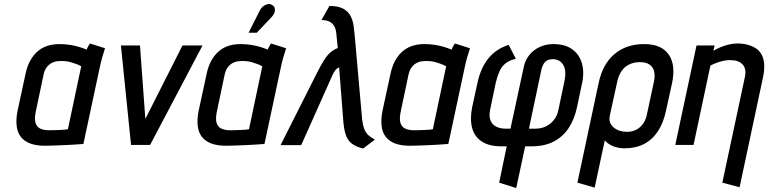

<svg xmlns="http://www.w3.org/2000/svg" viewBox="-20 -730 3869 967"><path d="M509 -487 433 -511Q426 -501 421 -490.5Q416 -480 416 -480Q403 -486 382.5 -492.5Q362 -499 335.5 -503.5Q309 -508 280 -508Q250 -508 223.5 -500.5Q197 -493 174.5 -475.5Q152 -458 134.5 -428.5Q117 -399 108 -355L68 -170Q60 -128 64 -95Q68 -62 85.5 -40Q103 -18 133 -7Q163 4 206 4Q226 4 251.5 3Q277 2 303 1Q329 0 351 -1.5Q373 -3 386.5 -4Q400 -5 400 -5L483 -393Q488 -417 495 -441.5Q502 -466 509 -487ZM160 -167 199 -352Q204 -377 215.5 -391.5Q227 -406 240.5 -413Q254 -420 267 -421.5Q280 -423 290 -423Q301 -423 313 -421.5Q325 -420 338.5 -416Q352 -412 364.5 -407.5Q377 -403 389 -396L322 -79Q316 -78 306 -77Q296 -76 283.5 -75.5Q271 -75 257 -74.5Q243 -74 228 -74Q199 -74 181.5 -83Q164 -92 158.5 -112.5Q153 -133 160 -167Z M589 -501 640 0H736L1000 -501H899L712 -131L685 -501Z M1421 -487 1345 -511Q1338 -501 1333 -490.5Q1328 -480 1328 -480Q1315 -486 1294.5 -492.5Q1274 -499 1247.5 -503.5Q1221 -508 1192 -508Q1162 -508 1135.5 -500.5Q1109 -493 1086.5 -475.5Q1064 -458 1046.5 -428.5Q1029 -399 1020 -355L980 -170Q972 -128 976 -95Q980 -62 997.5 -40Q1015 -18 1045 -7Q1075 4 1118 4Q1138 4 1163.5 3Q1189 2 1215 1Q1241 0 1263 -1.5Q1285 -3 1298.5 -4Q1312 -5 1312 -5L1395 -393Q1400 -417 1407 -441.5Q1414 -466 1421 -487ZM1072 -167 1111 -352Q1116 -377 1127.5 -391.5Q1139 -406 1152.5 -413Q1166 -420 1179 -421.5Q1192 -423 1202 -423Q1213 -423 1225 -421.5Q1237 -420 1250.5 -416Q1264 -412 1276.5 -407.5Q1289 -403 1301 -396L1234 -79Q1228 -78 1218 -77Q1208 -76 1195.5 -75.5Q1183 -75 1169 -74.5Q1155 -74 1140 -74Q1111 -74 1093.5 -83Q1076 -92 1070.5 -112.5Q1065 -133 1072 -167ZM1346 -642Q1357 -653 1361.5 -664.5Q1366 -676 1364 -687Q1362 -698 1352 -704Q1340 -712 1327.5 -709Q1315 -706 1305 -698Q1295 -690 1289 -678L1232 -565H1273Z M1804 -127 1766 -556Q1764 -578 1760.5 -602.5Q1757 -627 1745.5 -649.5Q1734 -672 1709 -686Q1684 -700 1639 -700L1599 -629Q1623 -629 1638.5 -621.5Q1654 -614 1663 -599Q1672 -584 1674 -560L1681 -488Q1660 -480 1643.5 -465.5Q1627 -451 1611 -425.5Q1595 -400 1575 -360L1393 1H1497L1656 -355Q1662 -367 1667.5 -374.5Q1673 -382 1678.5 -385.5Q1684 -389 1688 -391L1708 -133Q1711 -84 1720.5 -54Q1730 -24 1751 -7.5Q1772 9 1809 18L1868 -27Q1847 -38 1834 -50.5Q1821 -63 1814 -82Q1807 -101 1804 -127Z M2347 -487 2271 -511Q2264 -501 2259 -490.5Q2254 -480 2254 -480Q2241 -486 2220.5 -492.5Q2200 -499 2173.5 -503.5Q2147 -508 2118 -508Q2088 -508 2061.5 -500.5Q2035 -493 2012.5 -475.5Q1990 -458 1972.5 -428.5Q1955 -399 1946 -355L1906 -170Q1898 -128 1902 -95Q1906 -62 1923.5 -40Q1941 -18 1971 -7Q2001 4 2044 4Q2064 4 2089.5 3Q2115 2 2141 1Q2167 0 2189 -1.5Q2211 -3 2224.5 -4Q2238 -5 2238 -5L2321 -393Q2326 -417 2333 -441.5Q2340 -466 2347 -487ZM1998 -167 2037 -352Q2042 -377 2053.5 -391.5Q2065 -406 2078.5 -413Q2092 -420 2105 -421.5Q2118 -423 2128 -423Q2139 -423 2151 -421.5Q2163 -420 2176.5 -416Q2190 -412 2202.5 -407.5Q2215 -403 2227 -396L2160 -79Q2154 -78 2144 -77Q2134 -76 2121.5 -75.5Q2109 -75 2095 -74.5Q2081 -74 2066 -74Q2037 -74 2019.5 -83Q2002 -92 1996.5 -112.5Q1991 -133 1998 -167Z M2385 -314 2358 -190Q2346 -129 2358 -85Q2370 -41 2407 -17Q2444 7 2506 7H2532L2494 190L2580 217L2625 7H2658Q2722 7 2768.5 -17Q2815 -41 2844 -85Q2873 -129 2886 -190L2911 -308Q2924 -367 2910.5 -412Q2897 -457 2861 -482.5Q2825 -508 2767 -508Q2730 -508 2698.5 -493.5Q2667 -479 2646 -453Q2625 -427 2618 -393L2551 -82H2525Q2501 -82 2480.5 -91.5Q2460 -101 2451 -122Q2442 -143 2448 -175L2477 -314Q2485 -347 2496 -371.5Q2507 -396 2527 -411.5Q2547 -427 2578 -434L2542 -504Q2481 -485 2441.5 -438Q2402 -391 2385 -314ZM2677 -82H2644L2708 -385Q2712 -399 2719 -410Q2726 -421 2737.5 -426.5Q2749 -432 2763 -432Q2783 -432 2797 -423.5Q2811 -415 2818.5 -400Q2826 -385 2827 -366Q2828 -347 2824 -327L2792 -175Q2786 -146 2769 -125Q2752 -104 2728.5 -93Q2705 -82 2677 -82Z M3334 -171 3365 -312Q3384 -404 3347.5 -456Q3311 -508 3224 -508Q3134 -508 3074.5 -457.5Q3015 -407 2995 -312L2888 190L2975 215L3026 -23Q3033 -15 3043 -7.5Q3053 0 3066 5.5Q3079 11 3094 14Q3109 17 3125 17Q3181 17 3223 -4.5Q3265 -26 3293 -68Q3321 -110 3334 -171ZM3273 -316 3239 -158Q3234 -129 3220 -108.5Q3206 -88 3185 -77Q3164 -66 3137 -66Q3119 -66 3102.5 -71Q3086 -76 3072.5 -86.5Q3059 -97 3053 -112Q3047 -127 3051 -146L3088 -316Q3095 -349 3110 -371.5Q3125 -394 3149 -405.5Q3173 -417 3203 -417Q3233 -417 3251 -405Q3269 -393 3274.5 -370.5Q3280 -348 3273 -316Z M3732 -344 3618 190 3705 213 3824 -346Q3831 -383 3828.5 -410Q3826 -437 3815 -456.5Q3804 -476 3785.5 -487.5Q3767 -499 3744 -505Q3721 -511 3694 -511Q3672 -511 3649.5 -505.5Q3627 -500 3607 -491.5Q3587 -483 3573 -474L3579 -501H3488L3381 0H3473L3558 -400Q3578 -410 3596 -416Q3614 -422 3630.5 -425Q3647 -428 3661 -427Q3681 -427 3695.5 -421.5Q3710 -416 3720 -405.5Q3730 -395 3733 -379.5Q3736 -364 3732 -344Z"/></svg>

Font: Advent Pro SemiBold
Style: Italic
Weight: 600
Italic angle: -12°
Version: Version 3.000